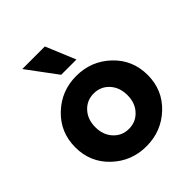

<svg xmlns="http://www.w3.org/2000/svg" viewBox="-211 -894 1040 1040"><g transform="rotate(-45 309.5 -374.0)"><path d="M374 -589H257L130 -760H303ZM310 12Q196 12 114.5 -65Q33 -142 33 -257Q33 -372 114.5 -449.5Q196 -527 310 -527Q425 -527 506.5 -449.5Q588 -372 588 -257Q588 -142 506.5 -65Q425 12 310 12ZM187 -257Q187 -198 222 -160Q257 -122 310 -122Q363 -122 398 -160Q433 -198 433 -257Q433 -317 398 -355Q363 -393 310 -393Q257 -393 222 -355Q187 -317 187 -257Z"/></g></svg>

Font: Freely
Style: Bold
Weight: 700
Designer: Kris Sowersby
Foundry: Klim Type Foundry
Version: Version 1.006;hotconv 1.0.113;makeotfexe 2.5.65598;200799169